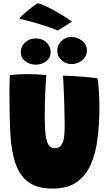

<svg xmlns="http://www.w3.org/2000/svg" viewBox="-20 -1118 646 1152"><path d="M296.5 13.5Q205.5 13.5 153.5 -23.2Q101.5 -60 75.5 -130Q48.5 -203 42.5 -310.8Q36.5 -418.5 36.5 -557.5Q36.5 -570.5 36.8 -583.5Q37 -596.5 37.2 -610.2Q37.5 -624 38 -638.2Q38.5 -652.5 39 -667.5Q65 -670 91.2 -671.8Q117.5 -673.5 141 -673.5Q171.5 -673.5 202.2 -671.8Q233 -670 258 -667.5Q255 -632 252.8 -591.2Q250.5 -550.5 249.5 -507.5Q248.5 -464.5 248.5 -422Q248.5 -375 250.8 -340Q253 -305 258.5 -281.5Q265 -254.5 276.8 -241.8Q288.5 -229 307.5 -229Q333.5 -229 346.5 -246Q359.5 -263 363.8 -291.5Q368 -320 368 -355Q368 -373.5 367.5 -406.2Q367 -439 366 -478.2Q365 -517.5 363.5 -555.2Q362 -593 360.5 -622.2Q359 -651.5 357.5 -664Q382 -664 415 -662Q448 -660 480.2 -657.5Q512.5 -655 536 -652.2Q559.5 -649.5 565 -648Q569 -623 571.5 -595.2Q574 -567.5 575.2 -538.2Q576.5 -509 576.5 -478.5Q576.5 -377.5 565.5 -288.5Q554.5 -199.5 524.8 -131.5Q495 -63.5 439.8 -25Q384.5 13.5 296.5 13.5ZM194 -730Q159 -730 131.8 -750.5Q104.5 -771 104.5 -803.5Q104.5 -839 130.5 -863.2Q156.5 -887.5 193.5 -887.5Q234.5 -887.5 259.2 -863.2Q284 -839 284 -804.5Q284 -772 257.5 -751Q231 -730 194 -730ZM410 -733.5Q375 -733.5 349.2 -756.5Q323.5 -779.5 323.5 -813Q323.5 -847 348.2 -871.5Q373 -896 407 -896Q445 -896 473.2 -873Q501.5 -850 501.5 -814.5Q501.5 -790.5 487.8 -772.2Q474 -754 453 -743.8Q432 -733.5 410 -733.5ZM206 -1098.5Q217.5 -1097.5 243 -1086.2Q268.5 -1075 299.8 -1058Q331 -1041 361 -1022.5Q391 -1004 412 -988L326.5 -935Q310 -942.5 281 -952.8Q252 -963 218 -973.2Q184 -983.5 151.5 -992Q119 -1000.5 95 -1005.5Q98.5 -1011 114.5 -1026.5Q130.5 -1042 154.8 -1061.8Q179 -1081.5 206 -1098.5Z"/></svg>

Font: Grandstander Thin Black
Style: Regular
Weight: 900
Version: Version 1.200